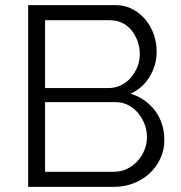

<svg xmlns="http://www.w3.org/2000/svg" viewBox="-20 -730 706 750"><path d="M622 -183Q622 -144 606 -110Q590 -76 563 -51.5Q536 -27 500.5 -13.5Q465 0 424 0H90V-710H430Q468 -710 498 -694Q528 -678 549 -652.5Q570 -627 581 -594.5Q592 -562 592 -529Q592 -476 565 -431Q538 -386 490 -364Q520 -355 544.5 -337.5Q569 -320 586.5 -296.5Q604 -273 613 -244Q622 -215 622 -183ZM554 -194Q554 -221 544.5 -245.5Q535 -270 519 -289Q503 -308 480.5 -319.5Q458 -331 431 -331H156V-59H424Q452 -59 475.5 -70Q499 -81 516.5 -100Q534 -119 544 -143.5Q554 -168 554 -194ZM156 -651V-386H403Q430 -386 452.5 -397Q475 -408 491 -426.5Q507 -445 516.5 -468.5Q526 -492 526 -518Q526 -546 517 -570Q508 -594 493 -612.5Q478 -631 456.5 -641Q435 -651 409 -651Z"/></svg>

Font: Rising Sun Light
Style: Regular
Weight: 300
Designer: Matt McInerney, Pablo Impallari, Rodrigo Fuenzalida (Raleway font), Stephen Hutchings (Greek), Cristiano Sobral (main ch
Foundry: The Rising Sun Project Authors
Version: Version 4.327; ttfautohint (v1.8.4.7-5d5b-dirty)